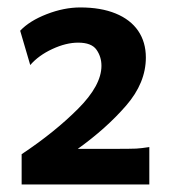

<svg xmlns="http://www.w3.org/2000/svg" viewBox="-20 -823 450 511"><path d="M377.4 -332H37.6V-412.6Q125 -470.7 187.5 -533.2Q250 -595.7 250 -647.9Q250 -671.9 236.8 -690.7Q223.6 -709.5 188 -709.5Q155.8 -709.5 119.4 -692.6Q83 -675.8 60.5 -649.9L33.7 -741.2Q58.6 -767.6 104.5 -785.4Q150.4 -803.2 193.8 -803.2Q248.5 -803.2 287.8 -787.1Q327.1 -771 347.7 -741Q368.2 -710.9 368.2 -669.9Q368.2 -602.5 315.7 -542Q263.2 -481.4 187 -426.8H279.8Q328.6 -426.8 342.3 -427.5Q356 -428.2 377.4 -431.6Z"/></svg>

Font: Lesson One Extra
Style: Regular
Weight: 800
Designer: But Ko, Victor Gaultney, Annie Olsen, Julie Remington, Don Collingsworth, Eric Hays, Becca Hirsbrunner
Version: Version 1.100